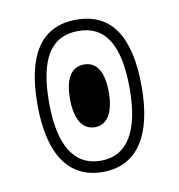

<svg xmlns="http://www.w3.org/2000/svg" viewBox="-60 -512 532 570"><g transform="rotate(-10 206.0 -227.5)"><path d="M206 2C311 2 363 -82 363 -228C363 -380 311 -457 206 -457C101 -457 49 -380 49 -228C49 -82 101 2 206 2ZM206 -32C124 -32 84 -102 84 -228C84 -361 124 -423 206 -423C287 -423 327 -361 327 -228C327 -102 287 -32 206 -32ZM206 -133C245 -133 264 -171 264 -228C264 -288 245 -322 206 -322C166 -322 147 -288 147 -228C147 -171 166 -133 206 -133Z"/></g></svg>

Font: Noto Sans Thai ExtCond ExtLt
Style: Regular
Weight: 200
Width: 2
Designer: Monotype Design Team
Foundry: Monotype Imaging Inc.
Version: Version 2.002